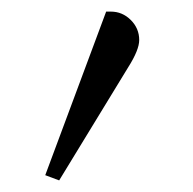

<svg xmlns="http://www.w3.org/2000/svg" viewBox="-20 -112 332 331"><path d="M58 190 163 -92H171Q191 -92 205.5 -77.5Q220 -63 220 -43Q220 -26 201 4L82 199Z"/></svg>

Font: Dihjauti
Style: Bold
Weight: 700
Designer: T. Christopher White
Version: Version 3.0.0